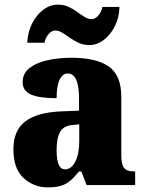

<svg xmlns="http://www.w3.org/2000/svg" viewBox="-20 -801 628 831"><path d="M187 10Q126 10 82 -30.5Q38 -71 38 -155Q38 -237 90 -276Q142 -315 246 -319L322 -322V-375Q322 -483 273 -483Q251 -483 238 -456Q225 -429 225 -376Q150 -376 114 -392Q78 -408 78 -445Q78 -483 107 -506Q136 -529 184 -540Q232 -551 289 -551Q397 -551 451 -513Q505 -475 505 -382V-129Q505 -89 517 -74Q529 -59 561 -59H565V0H355L332 -59H322Q301 -33 283 -18Q265 -3 242.5 3.5Q220 10 187 10ZM261 -68Q289 -68 306 -101.5Q323 -135 323 -191V-263L294 -260Q255 -257 240 -230Q225 -203 225 -151Q225 -68 261 -68ZM367 -606Q341 -606 320.5 -615.5Q300 -625 282.5 -637.5Q265 -650 249.5 -659.5Q234 -669 219 -669Q203 -669 189.5 -652.5Q176 -636 173 -616H98Q100 -662 119 -699.5Q138 -737 167.5 -759Q197 -781 231 -781Q256 -781 276.5 -771.5Q297 -762 314 -749.5Q331 -737 346.5 -727.5Q362 -718 377 -718Q392 -718 406 -734.5Q420 -751 423 -771H497Q496 -725 477 -687.5Q458 -650 429 -628Q400 -606 367 -606Z"/></svg>

Font: Noto Serif Lao SemiCondensed Black
Style: Regular
Weight: 900
Width: 4
Designer: Monotype Design Team
Foundry: Monotype Imaging Inc.
Version: Version 2.003; ttfautohint (v1.8.4.7-5d5b)